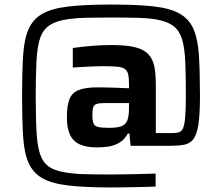

<svg xmlns="http://www.w3.org/2000/svg" viewBox="-20 -716 976 844"><path d="M468 108Q354 108 281 99.5Q208 91 166.5 67.5Q125 44 105.5 -0.5Q86 -45 81.5 -117Q77 -189 77 -294Q77 -399 81.5 -471Q86 -543 105.5 -587.5Q125 -632 166.5 -655.5Q208 -679 281 -687.5Q354 -696 468 -696Q582 -696 654.5 -688Q727 -680 769 -656.5Q811 -633 830.5 -588.5Q850 -544 854.5 -472Q859 -400 859 -294Q859 -213 852 -168Q845 -123 829.5 -103.5Q814 -84 788 -79.5Q762 -75 725 -75H554L549 -129H542Q527 -102 505 -89Q483 -76 458.5 -72Q434 -68 407 -68Q361 -68 331.5 -81Q302 -94 288 -123Q274 -152 274 -199Q274 -251 285 -279.5Q296 -308 325.5 -320Q355 -332 409 -332Q423 -332 447 -331.5Q471 -331 498 -330Q525 -329 547 -328V-347Q547 -375 543 -390.5Q539 -406 528 -413.5Q517 -421 493.5 -423Q470 -425 431 -425Q420 -425 402.5 -424.5Q385 -424 365.5 -423Q346 -422 329 -421Q312 -420 300 -419V-505Q341 -511 385 -514.5Q429 -518 470 -518Q537 -518 575.5 -508Q614 -498 633.5 -476Q653 -454 659 -421Q665 -388 665 -342V-131H736Q753 -131 765 -134Q777 -137 784 -151.5Q791 -166 794 -200Q797 -234 797 -294Q797 -383 794.5 -443Q792 -503 781 -541Q770 -579 745 -599.5Q720 -620 675 -629Q641 -636 589.5 -637.5Q538 -639 467 -639Q406 -639 360.5 -638Q315 -637 281 -632Q229 -625 199.5 -606Q170 -587 157 -550Q144 -513 140.5 -450.5Q137 -388 137 -294Q137 -189 141.5 -123Q146 -57 163.5 -21Q181 15 220.5 30Q260 45 332 49Q359 50 393.5 50.5Q428 51 468 51Q486 51 515.5 50.5Q545 50 576 49.5Q607 49 632 48Q657 47 664 47V104Q646 105 625 105.5Q604 106 580.5 106.5Q557 107 529 107.5Q501 108 468 108ZM459 -154Q497 -154 515 -161.5Q533 -169 540 -187.5Q547 -206 547 -239V-263H441Q418 -263 406 -259.5Q394 -256 390 -244.5Q386 -233 386 -209Q386 -187 390.5 -174.5Q395 -162 411 -158Q427 -154 459 -154Z"/></svg>

Font: Saira Thin SemiBold
Style: Regular
Weight: 600
Version: Version 1.101